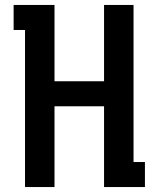

<svg xmlns="http://www.w3.org/2000/svg" viewBox="-20 -755 640 775"><path d="M81 0V-634H35V-735H200V-427H400V-735H519V-101H565V0H400V-326H200V0Z"/></svg>

Font: Iosevka Book
Style: Bold
Weight: 700
Designer: Belleve Invis
Foundry: Belleve Invis
Version: Version 28.0.7; ttfautohint (v1.8.3)